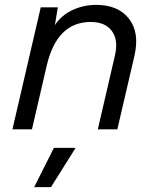

<svg xmlns="http://www.w3.org/2000/svg" viewBox="-20 -530 640 787"><path d="M375 -510Q464 -510 508.5 -453.5Q553 -397 531 -301L461 0H381L451 -302Q466 -366 438.5 -403Q411 -440 352 -440Q214 -440 172 -263L111 0H31L147 -500H217L205 -427Q231 -467 276.5 -488.5Q322 -510 375 -510ZM120 237 201 76H290L189 237Z"/></svg>

Font: Elaine Sans
Style: Italic
Weight: 400
Italic angle: -13°
Designer: Wei Huang
Foundry: Wei Huang
Version: Version 2.001;December 24, 2019;FontCreator 12.0.0.2547 64-b